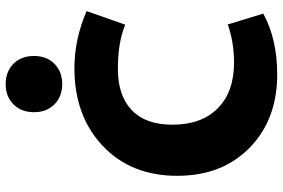

<svg xmlns="http://www.w3.org/2000/svg" viewBox="-180 -806 996 676"><g transform="rotate(-90 318.0 -468.0)"><path d="M261 -846Q261 -891 288.5 -918.5Q316 -946 360 -946Q404 -946 431.5 -918.5Q459 -891 459 -846Q459 -802 431.5 -774.5Q404 -747 360 -747Q316 -747 288.5 -774.5Q261 -802 261 -846ZM394 10Q235 10 136 -87Q37 -184 37 -342Q37 -505 142.5 -604.5Q248 -704 416 -704Q518 -704 617 -661L569 -525Q507 -551 414 -551Q319 -551 268 -502Q217 -453 217 -359Q217 -257 274.5 -199.5Q332 -142 436 -142Q507 -142 570 -164L608 -39Q518 10 394 10Z"/></g></svg>

Font: Cantarell Extra Bold
Style: Regular
Weight: 800
Designer: Dave Crossland, Nikolaus Waxweiler, Florian Fecher, Jacques Le Bailly, Eben Sorkin, Alexei Vanyashin, Alexios Zavras, Em
Version: Version 0.303